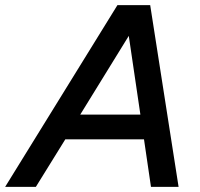

<svg xmlns="http://www.w3.org/2000/svg" viewBox="-72 -724 776 744"><path d="M-52 0 383 -704H510L620 0H513L486 -184H181L67 0ZM239 -280H472L427 -585Z"/></svg>

Font: Prodigy Sans Medium
Style: Italic
Weight: 500
Italic angle: -13°
Designer: Wei Huang
Foundry: Wei Huang
Version: Version 1.003; ttfautohint (v1.8.3)